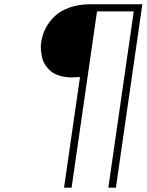

<svg xmlns="http://www.w3.org/2000/svg" viewBox="-20 -762 682 893"><path d="M171.9 -567.9Q177.2 -602.1 193.1 -632.3Q209 -662.6 235.8 -687.7Q262.7 -712.9 304.9 -727.5Q347.2 -742.2 399.9 -742.2H642.1L519 110.8H483.9L602.1 -709H431.2L313 110.8H277.8L352.1 -403.8Q325.7 -401.9 315.9 -401.9Q283.7 -401.9 258.1 -409.7Q232.4 -417.5 217 -430.4Q201.7 -443.4 190.4 -460.4Q179.2 -477.5 175.5 -496.1Q171.9 -514.6 170.2 -533.2Q168.5 -551.8 171.9 -567.9Z"/></svg>

Font: Trueno UltraLight
Style: Italic
Weight: 250
Designer: Julieta Ulanovsky
Foundry: Julieta Ulanovsky
Version: Version 3.001b | FøM Fix